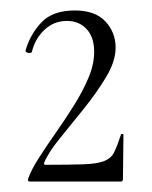

<svg xmlns="http://www.w3.org/2000/svg" viewBox="-20 -749 290 367"><path d="M34 -408Q40 -425 54.5 -447.5Q69 -470 86.5 -495Q104 -520 121 -547Q138 -574 149 -600Q160 -626 160 -650Q160 -678 145.5 -693.5Q131 -709 108 -709Q83 -709 65 -692Q47 -675 41 -650Q40 -647 34 -648Q28 -649 29 -653Q38 -684 59.5 -706.5Q81 -729 123 -729Q162 -729 181.5 -708Q201 -687 201 -658Q201 -632 183 -602Q165 -572 140.5 -541.5Q116 -511 94 -484Q72 -457 64 -437Q64 -434 67 -434Q115 -434 141 -435Q167 -436 180 -441.5Q193 -447 198.5 -458.5Q204 -470 211 -491Q211 -493 213.5 -493Q216 -493 216 -491L215 -407Q215 -402 211 -402Q173 -402 125 -402Q77 -402 37 -402Q32 -402 34 -408Z"/></svg>

Font: Cormorant Garamond Light
Style: Regular
Weight: 300
Designer: Christian Thalmann (Catharsis Fonts)
Foundry: Catharsis Fonts
Version: Version 4.001